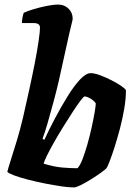

<svg xmlns="http://www.w3.org/2000/svg" viewBox="-20 -820 579 840"><path d="M304 0Q281 0 247 -5Q213 -10 175.5 -17.5Q138 -25 103 -34Q68 -43 43.5 -52Q19 -61 12 -68Q15 -82 27 -119Q39 -156 54 -206Q69 -256 81 -307Q94 -364 107.5 -425.5Q121 -487 132 -543Q143 -599 149 -641Q155 -683 155 -699Q155 -719 128 -719H76Q76 -731 78.5 -744Q81 -757 84 -764Q98 -771 126 -779.5Q154 -788 184 -794Q214 -800 234 -800Q262 -800 280 -782Q298 -764 298 -738Q298 -734 293.5 -716.5Q289 -699 283 -673L237 -465Q226 -418 213 -370Q200 -322 188 -280.5Q176 -239 166 -213L174 -208Q194 -252 220.5 -302Q247 -352 275 -397.5Q303 -443 329.5 -471.5Q356 -500 377 -500Q393 -500 417.5 -491Q442 -482 467.5 -469Q493 -456 511 -443.5Q529 -431 531 -425Q531 -388 523.5 -344Q516 -300 504.5 -256.5Q493 -213 481 -175.5Q469 -138 459.5 -114Q450 -90 447 -86Q442 -79 422.5 -65Q403 -51 379 -36Q355 -21 334 -10.5Q313 0 304 0ZM319 -84Q330 -95 341 -123.5Q352 -152 362.5 -189Q373 -226 381 -262.5Q389 -299 394 -328Q399 -357 399 -368Q391 -380 375.5 -389Q360 -398 350 -398Q346 -398 332 -379.5Q318 -361 298.5 -331Q279 -301 257.5 -266.5Q236 -232 217 -198.5Q198 -165 185.5 -139.5Q173 -114 171 -104Q217 -90 253 -87Q289 -84 319 -84Z"/></svg>

Font: Texturina 72pt 72pt ExtraBold
Style: Italic
Weight: 800
Italic angle: -11°
Designer: Guillermo Torres Carreño
Foundry: Omnibus-Type
Version: Version 1.002; ttfautohint (v1.8.3)